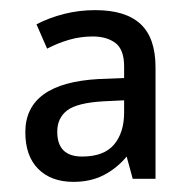

<svg xmlns="http://www.w3.org/2000/svg" viewBox="-20 -742 377 379"><path d="M168 -722Q228 -722 257.5 -694.5Q287 -667 287 -609V-389H242L230 -433Q211 -410 185 -396.5Q159 -383 125 -383Q81 -383 55.5 -408.5Q30 -434 30 -481Q30 -578 175 -586L225 -588V-611Q225 -644 208 -657Q191 -670 163 -670Q139 -670 116.5 -663.5Q94 -657 73 -646L52 -694Q77 -707 106.5 -714.5Q136 -722 168 -722ZM184 -542Q132 -539 112.5 -524Q93 -509 93 -482Q93 -433 142 -433Q185 -433 205 -456.5Q225 -480 225 -520V-544Z"/></svg>

Font: Noto Sans Khmer SemiCondensed
Style: Regular
Weight: 400
Width: 4
Designer: Danh Hong and the Monotype Design Team
Foundry: Monotype Imaging Inc.
Version: Version 2.004; ttfautohint (v1.8.4.7-5d5b)